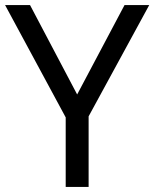

<svg xmlns="http://www.w3.org/2000/svg" viewBox="-20 -734 606 754"><path d="M283 -363 469 -714H566L328 -277V0H238V-273L0 -714H98Z"/></svg>

Font: lsinhala25
Style: Book
Weight: 400
Designer: Jelle Bosma - Monotype Design Team
Foundry: Monotype Imaging Inc.
Version: Version 2.003